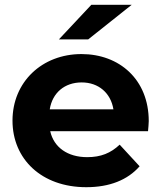

<svg xmlns="http://www.w3.org/2000/svg" viewBox="-20 -771 671 799"><path d="M528 -751H360L225 -607H347ZM599 -267C599 -440 477 -546 319 -546C155 -546 32 -430 32 -269C32 -109 153 8 339 8C436 8 511 -22 561 -79L478 -169C441 -134 400 -117 343 -117C261 -117 204 -158 189 -225H596C597 -238 599 -255 599 -267ZM320 -428C390 -428 441 -384 452 -316H187C198 -385 249 -428 320 -428Z"/></svg>

Font: Montserrat Lite
Style: Bold
Weight: 700
Designer: Julieta Ulanovsky
Foundry: Julieta Ulanovsky
Version: Version 7.200;PS 007.200;hotconv 1.0.88;makeotf.lib2.5.64775